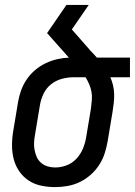

<svg xmlns="http://www.w3.org/2000/svg" viewBox="-20 -755 550 783"><path d="M205 8Q175 8 147 2Q119 -4 96.5 -19Q74 -34 58.5 -56.5Q43 -79 36 -106Q29 -133 29 -162Q29 -191 34 -221L54 -341Q58 -364 66.5 -387.5Q75 -411 89.5 -432Q104 -453 123.5 -469.5Q143 -486 166 -497Q189 -508 213 -513.5Q237 -519 261 -520L172 -620L251 -735H342L273 -635L351 -546Q357 -540 363 -533.5Q369 -527 375 -520H510V-440H430Q437 -424 441 -407Q445 -390 445.5 -372Q446 -354 444 -336Q442 -318 439 -299L419 -179Q415 -155 407 -130Q399 -105 384.5 -82.5Q370 -60 349.5 -42Q329 -24 305 -12.5Q281 -1 255.5 3.5Q230 8 205 8ZM205 -72Q228 -72 251 -80.5Q274 -89 291 -107Q308 -125 317.5 -147.5Q327 -170 331 -193L351 -313Q353 -330 354.5 -347.5Q356 -365 353 -381Q350 -397 343.5 -412Q337 -427 329 -440H280Q257 -440 232.5 -433.5Q208 -427 188.5 -411.5Q169 -396 158 -373.5Q147 -351 143 -327L123 -207Q120 -191 119 -175Q118 -159 121 -143.5Q124 -128 130 -114.5Q136 -101 147.5 -91Q159 -81 174 -76.5Q189 -72 205 -72Z"/></svg>

Font: Iosevka Medium Oblique
Style: Regular
Weight: 500
Italic angle: -9°
Monospace: yes
Designer: Belleve Invis
Foundry: Belleve Invis
Version: Version 32.5.0; ttfautohint (v1.8.4)